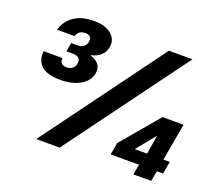

<svg xmlns="http://www.w3.org/2000/svg" viewBox="-119 -880 1190 1047"><g transform="rotate(20 476.0 -356.5)"><path d="M196 -348Q118 -348 84.5 -379Q51 -410 57 -464H166Q165 -450 169.5 -441Q174 -432 183 -428Q192 -424 204 -424Q223 -424 237 -434.5Q251 -445 254 -464Q258 -485 246 -495.5Q234 -506 212 -506H174L183 -557H217Q239 -557 254 -567Q269 -577 272 -598Q275 -615 266 -625Q257 -635 237 -635Q218 -635 205.5 -626Q193 -617 187 -599H86Q96 -645 140 -679Q184 -713 261 -713Q326 -713 361 -683Q396 -653 388 -609Q383 -578 361.5 -558.5Q340 -539 307 -532V-529Q339 -519 354.5 -499.5Q370 -480 365 -447Q357 -403 311 -375.5Q265 -348 196 -348ZM183 0 698 -700H835L319 0ZM747 0 757 -60H593L605 -130L789 -348H911L873 -132H910L897 -60H861L850 0ZM706 -132H778L796 -241H795Z"/></g></svg>

Font: DM Sans 28pt ExtraBold
Style: Italic
Weight: 800
Italic angle: -10°
Version: Version 4.004;gftools[0.9.30]